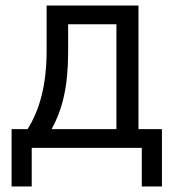

<svg xmlns="http://www.w3.org/2000/svg" viewBox="-20 -536 640 696"><path d="M22 140H95V0H494V140H567V-68H482V-516H149V-352C149 -227 123 -136 80 -68H22ZM167 -68C207 -140 227 -224 227 -348V-448H402V-68Z"/></svg>

Font: IBM Mono
Style: Regular
Weight: 400
Monospace: yes
Designer: Mike Abbink, Paul van der Laan, Pieter van Rosmalen
Foundry: Bold Monday
Version: Version 2.3